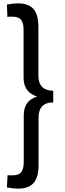

<svg xmlns="http://www.w3.org/2000/svg" viewBox="-20 -903 385 1140"><path d="M86 -883Q150 -883 179 -849.5Q208 -816 208 -742V-453Q208 -410 230 -387.5Q252 -365 296 -364V-295Q253 -295 231 -272.5Q209 -250 209 -207V76Q209 150 179.5 183.5Q150 217 87 217Q72 217 55 215Q38 213 21 210L25 137Q31 138 37.5 138Q44 138 53 138Q92 138 106.5 118.5Q121 99 121 58V-215Q121 -279 158 -308Q195 -337 258 -337V-322Q195 -322 157.5 -352Q120 -382 120 -444V-724Q120 -766 105.5 -785Q91 -804 53 -804Q44 -804 37.5 -804Q31 -804 24 -802L21 -876Q37 -879 54 -881Q71 -883 86 -883Z"/></svg>

Font: Yaldevi ExtraLight Medium
Style: Regular
Weight: 500
Version: Version 1.100